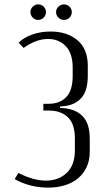

<svg xmlns="http://www.w3.org/2000/svg" viewBox="-20 -850 449 877"><path d="M200 7Q160 7 121 -2.5Q82 -12 47 -32L64 -60Q133 -25 189 -25Q248 -25 285 -60.5Q322 -96 322 -163V-218Q322 -284 290 -314.5Q258 -345 203 -345H178V-376H203Q253 -376 282.5 -406.5Q312 -437 312 -503V-541Q312 -606 280.5 -639Q249 -672 200 -672Q170 -672 141 -660.5Q112 -649 88 -631L65 -655Q89 -679 127.5 -692.5Q166 -706 211 -706Q287 -706 334 -666Q381 -626 381 -550V-504Q381 -436 352 -403Q323 -370 271 -365L255 -364L254 -357L271 -356Q328 -351 359 -317.5Q390 -284 390 -216V-157Q390 -118 376 -87.5Q362 -57 337 -36Q312 -15 277 -4Q242 7 200 7ZM119 -795Q119 -809 129.5 -819.5Q140 -830 154 -830Q169 -830 179.5 -819.5Q190 -809 190 -795Q190 -780 179.5 -769.5Q169 -759 154 -759Q140 -759 129.5 -769.5Q119 -780 119 -795ZM236 -795Q236 -809 247 -819.5Q258 -830 272 -830Q287 -830 297.5 -819.5Q308 -809 308 -795Q308 -780 297.5 -769.5Q287 -759 272 -759Q258 -759 247 -769.5Q236 -780 236 -795Z"/></svg>

Font: Moniqa Paragraph
Style: Regular
Weight: 400
Designer: Rajesh Rajput
Foundry: Rajesh Rajput
Version: Version 1.000